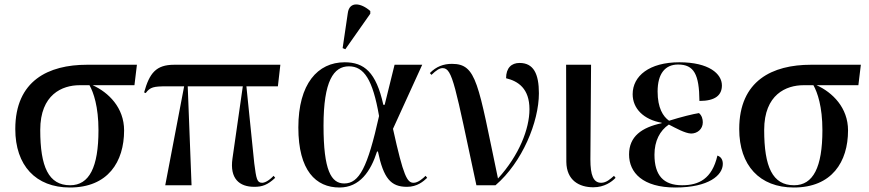

<svg xmlns="http://www.w3.org/2000/svg" viewBox="-20 -824 3866 854"><path d="M291 10C460 10 532 -104 532 -244C532 -345 463 -413 392 -445H578L589 -536H367C196 -536 48 -466 48 -250C48 -88 139 10 291 10ZM292 0C196 0 159 -82 159 -246C159 -404 257 -445 334 -445H378C396 -413 418 -350 418 -245C418 -80 377 0 292 0Z M715 0H832L815 -440H1060L1014 -119C1001 -29 1045 7 1111 7C1146 7 1170 -1 1204 -33L1197 -42C1174 -18 1156 -11 1146 -11C1123 -11 1120 -28 1111 -97L1076 -440H1216L1227 -536H755C674 -536 645 -499 621 -413L628 -410C648 -437 664 -440 721 -440H799Z M1516 -605 1627 -763V-775C1585 -812 1534 -819 1527 -766L1504 -610ZM1490 10C1580 10 1629 -62 1657 -150H1661C1686 -31 1718 7 1790 7C1836 7 1863 -17 1880 -33L1873 -42C1861 -30 1839 -11 1820 -11C1791 -11 1775 -38 1728 -251L1858 -536H1735L1691 -358H1685C1653 -503 1600 -547 1513 -547C1393 -547 1307 -451 1307 -257C1307 -65 1385 10 1490 10ZM1511 -8C1453 -8 1419 -66 1419 -265C1419 -464 1464 -529 1532 -529C1599 -529 1638 -470 1666 -308C1615 -79 1578 -8 1511 -8Z M2099 0H2184C2303 -102 2377 -282 2377 -409C2377 -496 2353 -544 2291 -544C2255 -544 2231 -522 2231 -476C2285 -463 2335 -430 2335 -338C2335 -251 2289 -133 2195 -30C2106 -454 2101 -540 1990 -540C1953 -540 1920 -528 1892 -499L1899 -491C1921 -512 1935 -521 1949 -521C1993 -521 2004 -443 2099 0Z M2619 9C2668 9 2701 -15 2718 -33L2711 -42C2695 -28 2677 -11 2654 -11C2619 -11 2606 -45 2606 -115L2609 -536H2498L2499 -104C2500 -21 2557 9 2619 9Z M2984 10C3133 10 3195 -45 3195 -95C3195 -111 3189 -126 3171 -132C3147 -28 3088 0 3014 0C2931 0 2891 -44 2891 -136C2891 -197 2915 -243 2955 -270C2986 -254 3027 -231 3054 -230C3081 -230 3106 -249 3106 -280C3106 -294 3102 -310 3089 -321C3063 -317 3010 -304 2956 -287C2929 -306 2905 -344 2905 -417C2905 -497 2939 -537 2996 -537C3067 -537 3090 -493 3091 -375C3162 -375 3191 -401 3191 -444C3191 -496 3133 -547 3002 -547C2868 -547 2794 -486 2794 -405C2794 -341 2843 -292 2923 -278V-276C2834 -257 2778 -217 2778 -137C2778 -56 2839 10 2984 10Z M3511 10C3680 10 3752 -104 3752 -244C3752 -345 3683 -413 3612 -445H3798L3809 -536H3587C3416 -536 3268 -466 3268 -250C3268 -88 3359 10 3511 10ZM3512 0C3416 0 3379 -82 3379 -246C3379 -404 3477 -445 3554 -445H3598C3616 -413 3638 -350 3638 -245C3638 -80 3597 0 3512 0Z"/></svg>

Font: Noto Serif Display Medium
Style: Regular
Weight: 500
Designer: Monotype Design Team
Foundry: Monotype Imaging Inc.
Version: Version 2.009